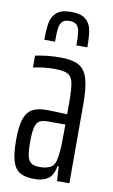

<svg xmlns="http://www.w3.org/2000/svg" viewBox="-84 -761 478 813"><g transform="rotate(10 155.5 -354.0)"><path d="M19 -142Q19 -198 29 -230Q39 -262 62 -275.5Q85 -289 124 -289Q147 -289 213 -286V-332Q213 -395 207.5 -421Q202 -447 185 -456.5Q168 -466 128 -466Q81 -466 36 -456V-507Q88 -518 144 -518Q194 -518 221.5 -503.5Q249 -489 261 -451.5Q273 -414 273 -342V0H220L216 -63H211Q204 -22 181.5 -7Q159 8 125 8Q84 8 61.5 -5Q39 -18 29 -50.5Q19 -83 19 -142ZM207 -99Q211 -123 212 -149Q213 -175 213 -204V-242H139Q115 -242 102.5 -235Q90 -228 84.5 -207Q79 -186 79 -144Q79 -104 83.5 -83.5Q88 -63 100.5 -54.5Q113 -46 137 -46Q166 -46 184 -56Q202 -66 207 -99ZM248 -580H201Q201 -618 198.5 -637Q196 -656 186.5 -666.5Q177 -677 155 -677Q133 -677 123.5 -666.5Q114 -656 111.5 -637Q109 -618 109 -580H63Q63 -628 68.5 -655.5Q74 -683 94 -699.5Q114 -716 155 -716Q197 -716 217 -699.5Q237 -683 242.5 -655.5Q248 -628 248 -580Z"/></g></svg>

Font: Saira Ultra Condensed
Style: Regular
Weight: 400
Width: 1
Designer: Hector Gatti with collaboration of the Omnibus-Type team
Foundry: Omnibus-Type
Version: Version 1.001; ttfautohint (v1.8)